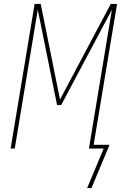

<svg xmlns="http://www.w3.org/2000/svg" viewBox="-20 -755 640 976"><path d="M423 201 507 0H432L549 -706L291 -221H270L172 -706L55 0H34L156 -735H187L285 -249L543 -735H575L456 -19H537L445 201Z"/></svg>

Font: Iosevka SS04 Thin Extended
Style: Italic
Weight: 100
Width: 7
Italic angle: -9°
Monospace: yes
Designer: Belleve Invis
Foundry: Belleve Invis
Version: Version 19.0.0; ttfautohint (v1.8.4)